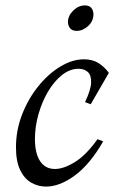

<svg xmlns="http://www.w3.org/2000/svg" viewBox="-20 -674 430 709"><path d="M150 15Q121 15 95.5 0.5Q70 -14 54.5 -46Q39 -78 39 -130Q39 -193 61.5 -251Q84 -309 121 -355Q158 -401 202.5 -428Q247 -455 290 -455Q321 -455 343 -441.5Q365 -428 382 -405L315 -289L294 -297Q316 -343 316.5 -370Q317 -397 304 -408.5Q291 -420 270 -420Q238 -420 209 -397Q180 -374 157.5 -336Q135 -298 122 -252Q109 -206 109 -161Q109 -108 128 -79Q147 -50 183 -50Q215 -50 256.5 -75.5Q298 -101 340 -160L361 -152Q313 -68 257 -26.5Q201 15 150 15ZM263 -560Q247 -560 239 -569.5Q231 -579 231 -593Q231 -616 250.5 -635Q270 -654 293 -654Q310 -654 317.5 -644.5Q325 -635 325 -621Q325 -596 305.5 -578Q286 -560 263 -560Z"/></svg>

Font: Bona Nova SC
Style: Italic
Weight: 400
Italic angle: -4°
Designer: Mateusz Machalski
Foundry: Capitalics
Version: Version 4.001; ttfautohint (v1.8.4.7-5d5b)